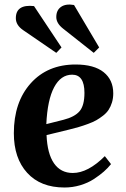

<svg xmlns="http://www.w3.org/2000/svg" viewBox="-20 -812 555 846"><path d="M393.1 -579.1 257.8 -686Q228 -709.5 228 -736.8Q228 -767.1 249 -781.7Q270 -796.4 306.2 -790L417 -603ZM228 -579.1 82 -679.2Q49.8 -701.2 49.8 -731.9Q49.8 -793.9 129.9 -785.2L251 -603ZM313 -527.8Q394.5 -527.8 436.8 -493.9Q479 -460 479 -400.9Q479 -378.9 473.4 -360.6Q467.8 -342.3 458.7 -328.4Q449.7 -314.5 434.3 -302.5Q418.9 -290.5 404.3 -282.2Q389.6 -273.9 367.7 -265.9Q345.7 -257.8 328.1 -252.7Q310.5 -247.6 285.2 -241.2L185.1 -216.8Q188.5 -134.8 218 -92.3Q247.6 -49.8 300.8 -49.8Q367.7 -49.8 441.9 -124L469.2 -88.9Q455.6 -71.8 437.3 -55.7Q418.9 -39.6 393.1 -22.7Q367.2 -5.9 333.5 4.2Q299.8 14.2 264.2 14.2Q158.7 14.2 99.9 -50.3Q41 -114.7 41 -225.1Q41 -361.8 115.2 -444.8Q189.5 -527.8 313 -527.8ZM352.1 -402.8Q352.1 -482.9 297.9 -482.9Q248 -482.9 218.5 -427.5Q189 -372.1 184.1 -265.1L259.8 -284.2Q309.1 -296.9 330.6 -322Q352.1 -347.2 352.1 -402.8Z"/></svg>

Font: Literata SemiBold
Style: Italic
Weight: 650
Italic angle: -2.39999°
Designer: Latin by Veronika Burian and Jose Scaglione. Greek by Irene Vlachou. Cyrillic by Vera Evstafieva
Foundry: TypeTogether
Version: Version 3.021